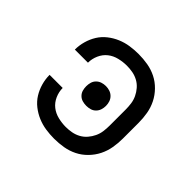

<svg xmlns="http://www.w3.org/2000/svg" viewBox="-130 -690 860 860"><g transform="rotate(45 300.0 -260.0)"><path d="M302 8Q275 8 248.5 4Q222 0 197 -10.5Q172 -21 150.5 -38Q129 -55 115 -77.5Q101 -100 93.5 -126.5Q86 -153 86 -180Q86 -180 86 -180Q86 -180 86 -180H169Q169 -180 169 -180Q169 -180 169 -180Q169 -155 179.5 -131.5Q190 -108 209 -93Q228 -78 253 -72Q278 -66 302 -66Q321 -66 339.5 -69.5Q358 -73 374.5 -82Q391 -91 403.5 -105.5Q416 -120 424 -137Q432 -154 434.5 -172.5Q437 -191 437 -210V-310Q437 -329 434.5 -347.5Q432 -366 424 -383Q416 -400 403.5 -414.5Q391 -429 374.5 -438Q358 -447 339.5 -450.5Q321 -454 302 -454Q278 -454 253 -448Q228 -442 209 -427Q190 -412 179.5 -388.5Q169 -365 169 -340Q169 -340 169 -340Q169 -340 169 -340H86Q86 -340 86 -340Q86 -340 86 -340Q86 -367 93.5 -393.5Q101 -420 115 -442.5Q129 -465 150.5 -482Q172 -499 197 -509.5Q222 -520 248.5 -524Q275 -528 302 -528Q332 -528 361 -523Q390 -518 416 -505Q442 -492 463 -470.5Q484 -449 497 -423Q510 -397 515 -368Q520 -339 520 -310V-210Q520 -181 515 -152Q510 -123 497 -97Q484 -71 463 -49.5Q442 -28 416 -15Q390 -2 361 3Q332 8 302 8ZM300 -198Q287 -198 275 -201.5Q263 -205 254 -214Q245 -223 241.5 -235Q238 -247 238 -260Q238 -273 241.5 -285Q245 -297 254 -306Q263 -315 275 -319Q287 -323 300 -323Q313 -323 325 -319Q337 -315 346 -306Q355 -297 359 -285Q363 -273 363 -260Q363 -247 359 -235Q355 -223 346 -214Q337 -205 325 -201.5Q313 -198 300 -198Z"/></g></svg>

Font: Iosevka Custom Extended
Style: Regular
Weight: 400
Width: 7
Monospace: yes
Designer: Belleve Invis
Foundry: Belleve Invis
Version: Version 11.2.4; ttfautohint (v1.8.4)